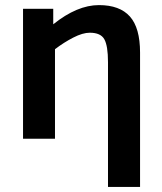

<svg xmlns="http://www.w3.org/2000/svg" viewBox="-20 -547 639 757"><path d="M532.2 189.9H405.8V-301.8Q405.8 -366.2 391.4 -392.1Q377 -418 334 -418Q306.2 -418 269 -398.9Q231.9 -379.9 196.8 -353V0H70.8V-512.2H189.9V-451.2Q284.2 -526.9 370.1 -526.9Q452.1 -526.9 492.2 -481.9Q532.2 -437 532.2 -339.8Z"/></svg>

Font: Clear Sans
Style: Bold
Weight: 700
Foundry: Intel Corporation
Version: Version 1.00